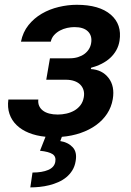

<svg xmlns="http://www.w3.org/2000/svg" viewBox="-20 -573 556 817"><path d="M15.6 -149.5H143.1Q141.3 -134.6 146.5 -122.7Q151.6 -110.8 162.5 -102.5Q173.3 -94.1 189.5 -89.8Q205.6 -85.6 225.9 -85.6Q244.3 -85.6 262.6 -89.7Q280.9 -93.8 296.2 -102.5Q311.4 -111.2 322.3 -125.2Q333.1 -139.2 336.6 -159.4Q339.5 -176.1 335.4 -189.6Q331.3 -203.1 321.4 -213.1Q311.4 -223 296 -228.3Q280.5 -233.7 260.3 -233.7H176.8L192.5 -324.9H275.9Q295.8 -324.9 311.8 -329.9Q327.8 -334.9 339.5 -343.6Q351.2 -352.3 358.5 -364.2Q365.8 -376.1 367.9 -389.9Q372.9 -420.8 354.2 -439.3Q335.6 -457.7 296.9 -457.7Q282 -457.7 265.6 -454.2Q249.3 -450.6 235.1 -443Q220.9 -435.4 210.2 -423.7Q199.6 -411.9 196 -395.6H69.2Q77.4 -436.4 101.2 -466.1Q125 -495.7 158 -514.9Q191.1 -534.1 229.9 -543.3Q268.8 -552.6 306.8 -552.6Q402.7 -552.6 451.3 -510.7Q499.6 -469.1 488.6 -399.5Q485.1 -377.5 474.8 -359.2Q464.5 -340.9 448.9 -326.5Q433.2 -312.1 412.6 -301.7Q392 -291.2 367.9 -284.8L366.5 -279.1Q414.8 -276.3 441.8 -241.5Q469.1 -206.3 459.9 -151.3Q454.2 -117.2 435.7 -89.1Q417.3 -61.1 388.7 -40.5Q360.1 -19.9 323 -7.1Q285.9 5.7 243.3 9.2L236.5 27.3Q269.2 32.3 289.1 53.3Q308.9 74.2 301.8 112.9Q298.3 134.9 287.8 151.8Q277.3 168.7 262.3 181.1Q247.2 193.5 228.3 201.9Q209.5 210.2 189.3 215.2Q169 220.2 148.4 222.3Q127.8 224.4 109 224.4L118.3 161.2Q159.1 161.2 185 150.2Q210.9 139.2 215.2 116.1Q219.5 93.4 203.7 82.9Q187.9 72.4 150.2 68.5L173.7 8.9Q134.2 5 103 -7.6Q71.7 -20.2 50.8 -40.5Q29.8 -60.7 20.4 -88.2Q11 -115.8 15.6 -149.5Z"/></svg>

Font: Inter P Semi Bold
Style: Italic
Weight: 600
Italic angle: 9.39999°
Designer: Rasmus Andersson
Foundry: rsms
Version: Version 3.018;git-588b23468